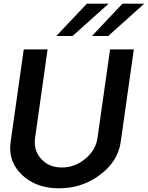

<svg xmlns="http://www.w3.org/2000/svg" viewBox="-20 -1020 809 1050"><path d="M455.1 -1000H574.2L377 -823.2H288.1ZM649.9 -1000H769L571.8 -823.2H482.9ZM303.2 9.8Q177.2 9.8 100.1 -63.7Q22.9 -137.2 38.1 -243.2L109.9 -750H240.2L171.9 -266.1Q162.1 -199.2 204.6 -151.6Q247.1 -104 318.1 -104Q389.2 -104 446.5 -151.6Q503.9 -199.2 513.2 -266.1L582 -750H711.9L640.1 -243.2Q625 -137.2 526.6 -63.7Q428.2 9.8 303.2 9.8Z"/></svg>

Font: Oakes Grotesk
Style: SemiBold Italic
Weight: 600
Designer: Samuel Oakes
Foundry: Samuel Oakes
Version: Version 1.0 | wf-rip DC20170320